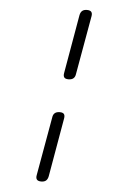

<svg xmlns="http://www.w3.org/2000/svg" viewBox="-61 -876 723 1032"><g transform="rotate(5 300.0 -360.0)"><path d="M337 -482Q335 -466 325.5 -458Q316 -450 299 -450Q282 -450 276 -458Q270 -466 273 -482L328 -798Q331 -814 340 -822Q349 -830 366 -830Q383 -830 389.5 -822Q396 -814 393 -798ZM239 78Q236 94 227 102Q218 110 201 110Q184 110 177.5 102Q171 94 174 78L230 -238Q232 -254 241.5 -262Q251 -270 268 -270Q285 -270 291 -262Q297 -254 294 -238Z"/></g></svg>

Font: Maple Mono ExtraLight
Style: Italic
Weight: 275
Italic angle: -10°
Monospace: yes
Designer: subframe7536
Version: Version 7.000